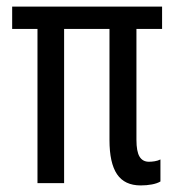

<svg xmlns="http://www.w3.org/2000/svg" viewBox="-20 -557 527 584"><path d="M408 7Q359 7 336 -27Q313 -61 313 -131V-469H175V0H94V-469H17V-537H473V-469H395V-132Q395 -96 404.5 -80.5Q414 -65 433 -65Q441 -65 450.5 -66.5Q460 -68 468 -72V-5Q458 1 442 4Q426 7 408 7Z"/></svg>

Font: Noto Sans ExtraCondensed
Style: Regular
Weight: 400
Width: 2
Designer: Monotype Design Team
Foundry: Monotype Imaging Inc.
Version: Version 2.013